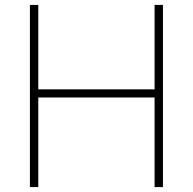

<svg xmlns="http://www.w3.org/2000/svg" viewBox="-20 -760 784 780"><path d="M101.5 0V-740H135.5V-397H608V-740H642V0H608V-364H135.5V0Z"/></svg>

Font: Encode Sans SmExp Th
Style: Regular
Weight: 100
Width: 6
Designer: Multiple Designers
Foundry: Impallari Type
Version: Version 3.002; ttfautohint (v1.8.3) -l 8 -r 50 -G 200 -x 14 